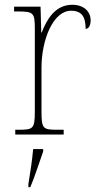

<svg xmlns="http://www.w3.org/2000/svg" viewBox="-20 -564 413 805"><path d="M44 0H247V-20H221C160 -20 154 -24 154 -97V-280C154 -398 203 -519 278 -519C323 -519 339 -493 339 -443C353 -443 360 -459 360 -479C360 -515 332 -544 283 -544C211 -544 176 -482 155 -428H153L150 -536H39V-516H51C121 -516 126 -512 126 -441V-97C126 -24 119 -20 59 -20H44ZM99 208V221H107C124 182 146 113 161 71V61H119C115 108 107 158 99 208Z"/></svg>

Font: Noto Serif SemiCondensed Thin
Style: Regular
Weight: 100
Width: 4
Designer: Monotype Design Team
Foundry: Monotype Imaging Inc.
Version: Version 2.015